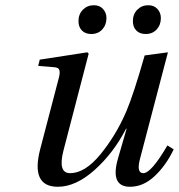

<svg xmlns="http://www.w3.org/2000/svg" viewBox="-20 -702 684 734"><path d="M488 -621Q488 -648 505 -665Q522 -682 547 -682Q569 -682 582 -667.5Q595 -653 595 -633Q595 -607 579 -589.5Q563 -572 537 -572Q514 -572 501 -585.5Q488 -599 488 -621ZM280 -621Q280 -648 297 -665Q314 -682 339 -682Q361 -682 374 -667.5Q387 -653 387 -633Q387 -607 371 -589.5Q355 -572 329 -572Q306 -572 293 -585.5Q280 -599 280 -621ZM126 -450 132 -474 314 -502 319 -497 223 -128Q200 -40 248 -40Q305 -40 364 -112Q423 -184 462 -274Q491 -342 533 -490L622 -502L515 -94Q501 -40 528 -40Q558 -40 620 -146L644 -131Q615 -70 571.5 -29Q528 12 477 12Q400 12 431 -96L464 -210H462Q414 -117 342 -52.5Q270 12 201 12Q96 12 134 -133L203 -397Q210 -420 207.5 -432Q205 -444 188 -445Z"/></svg>

Font: Heuristica
Style: Italic
Weight: 400
Italic angle: -13°
Version: Version 1.0.2